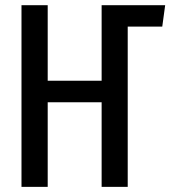

<svg xmlns="http://www.w3.org/2000/svg" viewBox="-20 -727 663 747"><path d="M622.6 -706.7 611.3 -623.6H476.9V0H375.4V-329.2H165.6V0H63.6V-706.7H165.6V-412.8H375.4V-706.7Z"/></svg>

Font: Fira Code Fixed Retina
Style: Regular
Weight: 450
Monospace: yes
Designer: Carrois Corporate, Edenspiekermann AG, Nikita Prokopov
Foundry: Carrois Corporate, Edenspiekermann AG, Nikita Prokopov
Version: Version 5.002